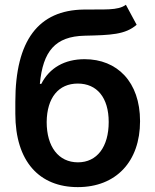

<svg xmlns="http://www.w3.org/2000/svg" viewBox="-20 -767 646 798"><path d="M547.9 -664.1 503.2 -747.2C469.5 -721.9 411.6 -729 328.1 -727.3C140.3 -724.8 43.7 -599.8 43.7 -343.4V-294.4C43.7 -94.8 144.5 10.7 303.3 10.7C462 10.7 562.1 -95.2 562.1 -263.5C562.1 -426.8 467 -521 331.7 -521C248.6 -521 185.7 -485.1 151.6 -418.3H145.6C158.4 -554.3 209.5 -615.8 331.7 -618.6C440 -621.1 500.7 -622.9 547.9 -664.1ZM174 -259.9C175.1 -361.5 223.7 -419.7 303.3 -419.7C382.8 -419.7 431.8 -361.5 431.8 -259.9C431.8 -156.6 383.2 -92.3 304 -92.3C223.4 -92.3 174 -157 174 -259.9Z"/></svg>

Font: Margiela Sans Semi Bold
Style: Regular
Weight: 600
Designer: Stefan Endress, Andreas Faust
Version: Version 1.100;FEAKit 1.0